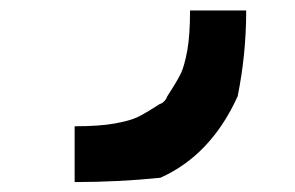

<svg xmlns="http://www.w3.org/2000/svg" viewBox="-20 -187 573 373"><path d="M291.7 15Q301.7 10 305 0Q325 -30.8 331.7 -45Q338.3 -59.2 343.8 -88.8Q349.2 -118.3 349.2 -166.7H458.3Q458.3 -81.7 441.7 0Q390 114.2 291.7 158.3Q210 166.7 125 166.7V58.3Q173.3 58.3 202.9 52.9Q232.5 47.5 246.7 40.8Q260.8 34.2 291.7 14.2Z"/></svg>

Font: 0xA000
Style: Bold
Weight: 700
Version: Version 0.1